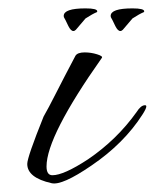

<svg xmlns="http://www.w3.org/2000/svg" viewBox="-20 -427 369 458"><path d="M103 10Q45 -3 45 -36Q45 -52 84 -149Q95 -168 113.5 -204.5Q132 -241 160 -294Q165 -302 182 -302Q197 -302 211.5 -297.5Q226 -293 223 -289Q91 -102 91 -30Q91 -9 105 -9Q132 -9 190 -47Q259 -94 306 -160Q316 -176 326 -176Q329 -176 329 -173Q329 -168 320 -154Q276 -85 198 -32Q128 16 103 10ZM267 -353Q261 -353 255 -365Q247 -382 245.5 -384Q244 -386 244 -389Q244 -407 296 -407Q324 -407 324 -400Q324 -399 323 -398Q313 -394 296 -383L273 -356Q270 -353 267 -353ZM155 -353Q149 -353 143 -365Q135 -382 133.5 -384Q132 -386 132 -389Q132 -407 184 -407Q212 -407 212 -400Q212 -399 211 -398Q201 -394 184 -383L161 -356Q158 -353 155 -353Z"/></svg>

Font: Ephesis
Style: Regular
Weight: 400
Designer: Robert E. Leuschke
Foundry: Robert E. Leuschke
Version: Version 1.010; ttfautohint (v1.8.3)